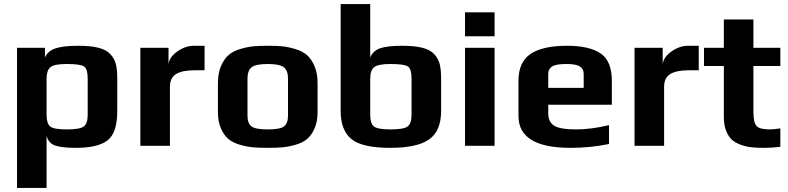

<svg xmlns="http://www.w3.org/2000/svg" viewBox="-20 -720 3893 948"><path d="M559 -331C559 -360.3 556.8 -384 552.5 -402C548.2 -420 539.3 -436.5 526 -451.5C512.7 -466.5 493 -477.3 467 -484C441 -490.7 407.3 -494 366 -494C316.7 -494 279.2 -489.7 253.5 -481C227.8 -472.3 210.7 -457.3 202 -436V-484H64V208H210V-49C216.7 -24.3 231.2 -8.3 253.5 -1C275.8 6.3 309.7 10 355 10C427 10 479 -2.3 511 -27C543 -51.7 559 -100 559 -172ZM413 -153C413 -124.3 406.5 -105.2 393.5 -95.5C380.5 -85.8 352.7 -81 310 -81C267.3 -81 240 -85.8 228 -95.5C216 -105.2 210 -124.3 210 -153V-332C210 -358.7 216.2 -377.3 228.5 -388C240.8 -398.7 267.7 -404 309 -404C355 -404 383.8 -399.8 395.5 -391.5C407.2 -383.2 413 -363.3 413 -332Z M990 -373V-494H938C908.7 -494 880.5 -484.2 853.5 -464.5C826.5 -444.8 812.7 -423 812 -399V-484H673V0H819V-291C819 -321 829.2 -342.2 849.5 -354.5C869.8 -366.8 900 -373 940 -373Z M1548 -309C1548 -342.3 1542.8 -370.8 1532.5 -394.5C1522.2 -418.2 1509.5 -436.3 1494.5 -449C1479.5 -461.7 1460 -471.5 1436 -478.5C1412 -485.5 1390.5 -489.8 1371.5 -491.5C1352.5 -493.2 1329.3 -494 1302 -494C1274.7 -494 1251.5 -493.2 1232.5 -491.5C1213.5 -489.8 1192 -485.5 1168 -478.5C1144 -471.5 1124.5 -461.7 1109.5 -449C1094.5 -436.3 1081.8 -418.2 1071.5 -394.5C1061.2 -370.8 1056 -342.3 1056 -309V-166C1056 -134.7 1061 -107.8 1071 -85.5C1081 -63.2 1093.3 -45.8 1108 -33.5C1122.7 -21.2 1141.8 -11.7 1165.5 -5C1189.2 1.7 1210.8 5.8 1230.5 7.5C1250.2 9.2 1274 10 1302 10C1330 10 1353.8 9.2 1373.5 7.5C1393.2 5.8 1414.8 1.7 1438.5 -5C1462.2 -11.7 1481.3 -21.2 1496 -33.5C1510.7 -45.8 1523 -63.2 1533 -85.5C1543 -107.8 1548 -134.7 1548 -166ZM1402 -149C1402 -123.7 1395.5 -106 1382.5 -96C1369.5 -86 1342.7 -81 1302 -81C1261.3 -81 1234.5 -86 1221.5 -96C1208.5 -106 1202 -123.7 1202 -149V-332C1202 -358 1208.7 -376.5 1222 -387.5C1235.3 -398.5 1262 -404 1302 -404C1342 -404 1368.7 -398.5 1382 -387.5C1395.3 -376.5 1402 -358 1402 -332Z M2158 -331C2158 -360.3 2155.8 -384 2151.5 -402C2147.2 -420 2138.3 -436.5 2125 -451.5C2111.7 -466.5 2092 -477.3 2066 -484C2040 -490.7 2006.3 -494 1965 -494C1916.3 -494 1880.2 -489.8 1856.5 -481.5C1832.8 -473.2 1816.7 -458 1808 -436V-700H1662V-172C1662 -108.7 1679.7 -62.5 1715 -33.5C1750.3 -4.5 1814.3 10 1907 10C1995 10 2058.8 -3.8 2098.5 -31.5C2138.2 -59.2 2158 -106 2158 -172ZM2012 -153C2012 -124.3 2005.5 -105.2 1992.5 -95.5C1979.5 -85.8 1951.7 -81 1909 -81C1866.3 -81 1838.8 -85.8 1826.5 -95.5C1814.2 -105.2 1808 -124.3 1808 -153V-332C1808 -358.7 1814.3 -377.3 1827 -388C1839.7 -398.7 1866.7 -404 1908 -404C1954 -404 1982.8 -399.8 1994.5 -391.5C2006.2 -383.2 2012 -363.3 2012 -332Z M2422 -541V-659H2276V-541ZM2422 0V-484H2276V0Z M3001 -203V-321C3001 -385.7 2982.7 -430.7 2946 -456C2909.3 -481.3 2853.7 -494 2779 -494C2699.7 -494 2640 -480.7 2600 -454C2560 -427.3 2540 -383 2540 -321V-147C2540 -42.3 2625.7 10 2797 10C2862.3 10 2925.7 3.7 2987 -9V-102C2927 -88 2873 -81 2825 -81C2771.7 -81 2735.3 -87.2 2716 -99.5C2696.7 -111.8 2687 -131.7 2687 -159V-203ZM2862 -286H2687V-356C2687 -371.3 2693.2 -383.2 2705.5 -391.5C2717.8 -399.8 2741.7 -404 2777 -404C2809 -404 2831.2 -399.8 2843.5 -391.5C2855.8 -383.2 2862 -371.3 2862 -356Z M3430 -373V-494H3378C3348.7 -494 3320.5 -484.2 3293.5 -464.5C3266.5 -444.8 3252.7 -423 3252 -399V-484H3113V0H3259V-291C3259 -321 3269.2 -342.2 3289.5 -354.5C3309.8 -366.8 3340 -373 3380 -373Z M3833 5V-86C3809.7 -82.7 3792.3 -81 3781 -81C3747 -81 3725 -86.8 3715 -98.5C3705 -110.2 3700 -132.7 3700 -166V-394H3833V-484H3700V-624H3554V-484H3456V-394H3554V-141C3554 -115 3557.8 -92.5 3565.5 -73.5C3573.2 -54.5 3582.8 -39.8 3594.5 -29.5C3606.2 -19.2 3621.2 -10.8 3639.5 -4.5C3657.8 1.8 3675.5 5.8 3692.5 7.5C3709.5 9.2 3729.3 10 3752 10C3778 10 3805 8.3 3833 5Z"/></svg>

Font: Play
Style: Bold
Weight: 700
Designer: Jonas Hecksher
Foundry: Jonas Hecksher, Playtypeª, e-types AS
Version: Version 1.002